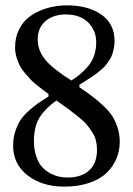

<svg xmlns="http://www.w3.org/2000/svg" viewBox="-20 -691 498 721"><path d="M121.6 -543.5Q121.6 -502.4 148.7 -468.3Q175.8 -434.1 248 -388.7Q267.6 -400.9 282 -413.1Q296.4 -425.3 311 -442.6Q325.7 -460 333.5 -482.7Q341.3 -505.4 341.3 -531.7Q341.3 -576.2 311.3 -606.4Q281.2 -636.7 227.5 -636.7Q179.7 -636.7 150.6 -611.6Q121.6 -586.4 121.6 -543.5ZM29.3 -144Q29.3 -172.4 37.1 -196.8Q44.9 -221.2 55.9 -238.5Q66.9 -255.9 86.7 -273.7Q106.4 -291.5 121.8 -302.2Q137.2 -313 162.1 -328.6V-338.4Q147.9 -348.6 141.6 -353.3Q135.3 -357.9 119.4 -370.6Q103.5 -383.3 94.7 -392.6Q85.9 -401.9 73.2 -417Q60.5 -432.1 53.7 -445.8Q46.9 -459.5 41.7 -477.1Q36.6 -494.6 36.6 -512.2Q36.6 -552.7 53.5 -584.2Q70.3 -615.7 98.6 -634Q127 -652.3 160.6 -661.6Q194.3 -670.9 231.4 -670.9Q310.1 -670.9 360.1 -636.5Q410.2 -602.1 410.2 -536.6Q410.2 -522.9 407.5 -510Q404.8 -497.1 401.6 -486.8Q398.4 -476.6 390.6 -465.3Q382.8 -454.1 377.7 -447Q372.6 -439.9 360.6 -429.9Q348.6 -419.9 342.8 -415Q336.9 -410.2 321.8 -400.4Q306.6 -390.6 300.8 -387Q294.9 -383.3 278.3 -373V-363.3Q308.6 -342.8 325.9 -329.6Q343.3 -316.4 366 -295.7Q388.7 -274.9 400.6 -256.6Q412.6 -238.3 421.1 -212.9Q429.7 -187.5 429.7 -159.2Q429.7 -125 417.2 -95.2Q404.8 -65.4 379.9 -41.5Q355 -17.6 314.2 -3.9Q273.4 9.8 220.7 9.8Q138.7 9.8 84 -32.2Q29.3 -74.2 29.3 -144ZM234.4 -24.4Q286.1 -24.4 315.2 -51.3Q344.2 -78.1 344.2 -127.9Q344.2 -147 340.3 -163.1Q336.4 -179.2 325.9 -195.3Q315.4 -211.4 305.7 -223.1Q295.9 -234.9 274.4 -252.2Q252.9 -269.5 237.8 -280.8Q222.7 -292 191.9 -313.5Q152.3 -286.1 129.9 -251.7Q107.4 -217.3 107.4 -161.6Q107.4 -128.9 116.2 -103.5Q125 -78.1 138.2 -63.7Q151.4 -49.3 169.2 -40Q187 -30.8 202.6 -27.6Q218.3 -24.4 234.4 -24.4Z"/></svg>

Font: Happy Times at the IKOB
Style: Regular
Weight: 400
Designer: Lucas Le Bihan
Foundry: Lucas Le Bihan
Version: Version 1.000;PS 1.0;hotconv 1.0.88;makeotf.lib2.5.647800